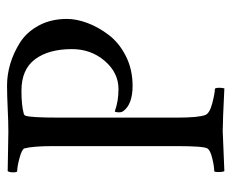

<svg xmlns="http://www.w3.org/2000/svg" viewBox="-78 -608 687 572"><g transform="rotate(-90 266.0 -321.5)"><path d="M160.2 -640.6Q189.5 -640.6 229.5 -642.6Q269.5 -644.5 297.9 -644.5Q330.1 -644.5 362.8 -634.8Q395.5 -625 426.3 -605.5Q457 -585.9 476.6 -549.8Q496.1 -513.7 496.1 -465.8Q496.1 -437.5 483.9 -404.8Q471.7 -372.1 448.2 -341.3Q424.8 -310.5 385.3 -290.5Q345.7 -270.5 296.9 -270.5Q242.2 -270.5 221.7 -297.9Q215.8 -304.7 218.8 -320.3Q219.7 -324.2 221.7 -323.2Q251 -312.5 287.1 -312.5Q335.9 -312.5 371.1 -353.5Q406.2 -394.5 406.2 -451.2Q406.2 -520.5 376 -561Q345.7 -601.6 282.2 -601.6Q238.3 -601.6 213.9 -594.7Q209 -593.8 207 -587.4Q205.1 -581.1 203.6 -557.6Q202.1 -534.2 202.1 -487.3V-138.7Q202.1 -73.2 210 -53.7Q214.8 -41 244.6 -33.2Q274.4 -25.4 287.1 -25.4Q291 -25.4 291 -11.7Q291 -2.9 289.1 2.9Q191.4 -2 162.1 -2L43 2.9Q40 0 40 -14.6Q40 -27.3 43 -27.3Q56.6 -27.3 81.1 -33.2Q105.5 -39.1 110.4 -47.9Q117.2 -59.6 117.2 -139.6V-508.8Q117.2 -566.4 110.4 -592.8Q107.4 -600.6 81.5 -607.4Q55.7 -614.3 43 -614.3Q39.1 -614.3 39.1 -626Q39.1 -638.7 43 -642.6Z"/></g></svg>

Font: Crimson Text
Style: Roman
Weight: 400
Version: Version 0.13